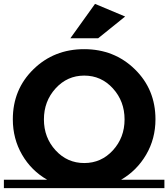

<svg xmlns="http://www.w3.org/2000/svg" viewBox="-20 -968 866 988"><path d="M826 -43V0H0V-43H223Q141 -90 93.5 -172Q46 -254 46 -354Q46 -508 152 -611.5Q258 -715 413 -715Q568 -715 674 -611.5Q780 -508 780 -354Q780 -254 732 -172Q684 -90 603 -43ZM621 -353.5Q621 -447 561 -513Q501 -579 413.5 -579Q326 -579 266 -513Q206 -447 206 -353.5Q206 -260 266 -194.5Q326 -129 413.5 -129Q501 -129 561 -194.5Q621 -260 621 -353.5ZM485 -771H342L469 -948L624 -883Z"/></svg>

Font: Montserrat Subrayada
Style: Bold
Weight: 700
Version: Version 2.001